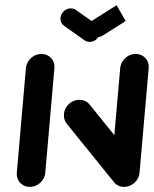

<svg xmlns="http://www.w3.org/2000/svg" viewBox="-20 -729 600 749"><path d="M96.3 0Q81.1 0 69.1 -7.4Q57 -14.8 50.7 -27.6Q44.4 -40.4 45.6 -55.6L81.1 -463Q82.6 -478.1 91.1 -490.9Q99.6 -503.7 113 -511.1Q126.3 -518.5 141.5 -518.5Q156.7 -518.5 168.9 -511.1Q181.1 -503.7 187.4 -490.9Q193.7 -478.1 192.2 -463L156.7 -55.6Q155.6 -40.4 146.9 -27.6Q138.1 -14.8 124.8 -7.4Q111.5 0 96.3 0ZM229.3 -279.6Q229.3 -295.6 237.6 -309.4Q245.9 -323.3 259.8 -331.5Q273.7 -339.6 289.6 -339.6Q301.9 -339.6 312.2 -334.8Q322.6 -330 329.6 -321.1L517.8 -88.1L428.1 -14.1L240 -247Q229.3 -260.7 229.3 -279.6ZM464.1 0Q448.9 0 436.9 -7.4Q424.8 -14.8 418.5 -27.6Q412.2 -40.4 413.3 -55.6L448.9 -463Q450.4 -478.1 458.9 -490.9Q467.4 -503.7 480.7 -511.1Q494.1 -518.5 509.3 -518.5Q524.4 -518.5 536.7 -511.1Q548.9 -503.7 555.2 -490.9Q561.5 -478.1 560 -463L524.4 -55.6Q523.3 -40.4 514.6 -27.6Q505.9 -14.8 492.6 -7.4Q479.3 0 464.1 0ZM215.9 -655.9Q215.9 -672.2 227.8 -684.3Q239.6 -696.3 255.9 -696.3Q267.8 -696.3 276.3 -690L357 -633Q363.3 -628.5 366.7 -621.3Q370 -614.1 370 -605.9Q370 -589.6 358.1 -577.6Q346.3 -565.6 330 -565.6Q318.1 -565.6 309.6 -571.9L229.3 -628.9Q223 -633.3 219.4 -640.4Q215.9 -647.4 215.9 -655.9ZM470.4 -647 380.4 -590Q370 -583.7 358.9 -583.7Q344.4 -583.7 334.8 -593.5Q325.2 -603.3 325.2 -617.4Q325.2 -627.8 330.2 -636.7Q335.2 -645.6 343.7 -651.1L434.8 -708.5Z"/></svg>

Font: 26F Galaxy Sans Black
Style: Italic
Weight: 900
Italic angle: -5°
Designer: C₂₉H₂₅N₃O₅
Version: Version 1.200